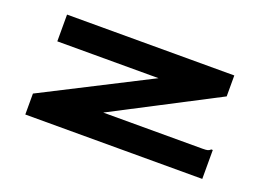

<svg xmlns="http://www.w3.org/2000/svg" viewBox="-76 -653 1152 836"><g transform="rotate(20 500.0 -235.5)"><path d="M90 -97 581 -347H112V-471H887V-374L406 -124H866Q883 -124 890 -126Q897 -128 903 -134H910V0H90Z"/></g></svg>

Font: Inconsolata UltraExpanded Black
Style: Regular
Weight: 900
Width: 9
Monospace: yes
Designer: Raph Levien, Cyreal, Brenton Simpson
Foundry: Raph Levien, Cyreal, Google
Version: Version 3.001; ttfautohint (v1.8.2.53-6de2)